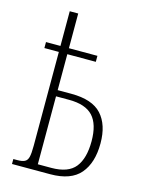

<svg xmlns="http://www.w3.org/2000/svg" viewBox="-115 -829 676 898"><g transform="rotate(15 222.5 -380.0)"><path d="M33 0V-24H52Q75 -24 87.5 -30Q100 -36 104.5 -53.5Q109 -71 109 -108V-563H39V-592H109V-760H150V-592H288V-563H150V-389H216Q318 -389 363 -339.5Q408 -290 408 -200Q408 -106 363 -53Q318 0 218 0ZM215 -30Q297 -30 331 -73Q365 -116 365 -199Q365 -281 329 -320Q293 -359 213 -359H150V-30Z"/></g></svg>

Font: Noto Serif ExtraCondensed ExtraLight
Style: Regular
Weight: 200
Width: 2
Designer: Monotype Design Team
Foundry: Monotype Imaging Inc.
Version: Version 2.015